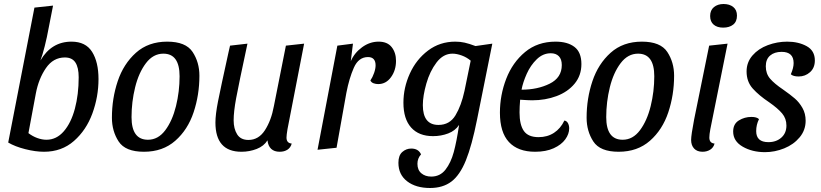

<svg xmlns="http://www.w3.org/2000/svg" viewBox="-20 -738 4100 959"><path d="M182 -436Q237 -530 337 -530Q408 -530 440 -479Q472 -428 472 -343Q472 -255 441.5 -171.5Q411 -88 349.5 -34Q288 20 200 20Q157 20 106 7Q55 -6 21 -26L152 -700L245 -710L223 -598Q215 -553 203.5 -507.5Q192 -462 182 -436ZM212 -40Q262 -40 298.5 -82Q335 -124 354 -195Q373 -266 373 -352Q373 -401 356.5 -426Q340 -451 304 -451Q246 -451 209.5 -398Q173 -345 159 -271L122 -73Q143 -57 166.5 -48.5Q190 -40 212 -40Z M976 -360Q976 -264 947 -177Q918 -90 855.5 -35Q793 20 699 20Q606 20 572.5 -31.5Q539 -83 539 -150Q539 -246 568 -332.5Q597 -419 659 -474.5Q721 -530 815 -530Q908 -530 942 -478.5Q976 -427 976 -360ZM637 -153Q637 -40 719 -40Q770 -40 805.5 -87.5Q841 -135 859 -208Q877 -281 877 -357Q877 -470 796 -470Q745 -470 709 -422.5Q673 -375 655 -302Q637 -229 637 -153Z M1411 -51Q1411 -23 1437 -21Q1432 -1 1416 9.5Q1400 20 1377 20Q1350 20 1334.5 5.5Q1319 -9 1316 -37Q1298 -8 1262 6Q1226 20 1186 20Q1056 20 1056 -126Q1056 -166 1069 -232Q1082 -298 1121 -475L1129 -510L1216 -520Q1172 -315 1159.5 -247.5Q1147 -180 1147 -137Q1147 -95 1164.5 -67Q1182 -39 1221 -39Q1272 -39 1303.5 -88Q1335 -137 1348 -208L1408 -510L1499 -520L1416 -93Q1411 -63 1411 -51Z M1871 -530Q1915 -530 1936.5 -502.5Q1958 -475 1958 -434Q1958 -387 1933 -352.5Q1908 -318 1869 -318Q1857 -318 1846 -322Q1835 -326 1830 -336Q1841 -352 1848.5 -373.5Q1856 -395 1856 -412Q1856 -432 1846.5 -442.5Q1837 -453 1818 -453Q1771 -453 1747.5 -400Q1724 -347 1710 -274L1661 0L1566 10L1665 -510L1743 -520L1732 -432Q1750 -474 1788.5 -502Q1827 -530 1871 -530Z M2128 201Q2057 201 2013.5 167.5Q1970 134 1970 75Q1970 38 1989.5 21Q2009 4 2034 4Q2070 4 2083 33Q2065 53 2065 80Q2065 111 2084.5 127.5Q2104 144 2134 144Q2178 144 2205 109.5Q2232 75 2246.5 21.5Q2261 -32 2273 -114Q2254 -85 2218.5 -71.5Q2183 -58 2143 -58Q2072 -58 2033.5 -101Q1995 -144 1995 -225Q1995 -300 2027 -370.5Q2059 -441 2118 -485.5Q2177 -530 2254 -530Q2279 -530 2301 -525Q2323 -520 2355 -508L2439 -520L2363 -142Q2337 -11 2307 63Q2277 137 2234.5 169Q2192 201 2128 201ZM2240 -470Q2194 -470 2160.5 -426Q2127 -382 2109.5 -320.5Q2092 -259 2092 -213Q2092 -114 2170 -114Q2226 -114 2255 -162Q2284 -210 2300 -284L2331 -435Q2311 -452 2286 -461Q2261 -470 2240 -470Z M2884 -418Q2884 -361 2850 -320Q2816 -279 2760 -258Q2704 -237 2638 -237Q2620 -237 2578 -240Q2575 -204 2575 -176Q2575 -115 2596.5 -84Q2618 -53 2670 -53Q2714 -53 2747 -74.5Q2780 -96 2799 -136Q2811 -134 2817 -122.5Q2823 -111 2823 -97Q2823 -69 2803.5 -42Q2784 -15 2745.5 2.5Q2707 20 2653 20Q2567 20 2522 -28.5Q2477 -77 2477 -175Q2477 -263 2508.5 -344.5Q2540 -426 2602.5 -478Q2665 -530 2755 -530Q2815 -530 2849.5 -503.5Q2884 -477 2884 -418ZM2585 -290Q2665 -290 2725.5 -320Q2786 -350 2786 -413Q2786 -442 2771.5 -457Q2757 -472 2731 -472Q2692 -472 2661 -442Q2630 -412 2611 -369.5Q2592 -327 2585 -290Z M3347 -360Q3347 -264 3318 -177Q3289 -90 3226.5 -35Q3164 20 3070 20Q2977 20 2943.5 -31.5Q2910 -83 2910 -150Q2910 -246 2939 -332.5Q2968 -419 3030 -474.5Q3092 -530 3186 -530Q3279 -530 3313 -478.5Q3347 -427 3347 -360ZM3008 -153Q3008 -40 3090 -40Q3141 -40 3176.5 -87.5Q3212 -135 3230 -208Q3248 -281 3248 -357Q3248 -470 3167 -470Q3116 -470 3080 -422.5Q3044 -375 3026 -302Q3008 -229 3008 -153Z M3661 -660Q3661 -630 3642 -615Q3623 -600 3592 -600Q3562 -600 3544.5 -615Q3527 -630 3527 -658Q3527 -687 3546 -702.5Q3565 -718 3594 -718Q3624 -718 3642.5 -703Q3661 -688 3661 -660ZM3523 -51Q3523 -23 3549 -21Q3544 -1 3527.5 9.5Q3511 20 3489 20Q3462 20 3447 4Q3432 -12 3432 -39Q3432 -63 3447 -141L3522 -510L3614 -520L3528 -93Q3523 -66 3523 -51Z M3822 -227Q3771 -261 3740 -295.5Q3709 -330 3709 -381Q3709 -427 3738.5 -461Q3768 -495 3815 -512.5Q3862 -530 3912 -530Q3968 -530 4009 -507.5Q4050 -485 4050 -436Q4050 -399 4026 -377.5Q4002 -356 3969 -356Q3942 -356 3930 -367Q3944 -399 3944 -423Q3944 -479 3884 -479Q3848 -479 3826.5 -460.5Q3805 -442 3805 -407Q3805 -370 3826.5 -345Q3848 -320 3891 -291Q3928 -265 3950 -246Q3972 -227 3988 -199Q4004 -171 4004 -135Q4004 -88 3974 -52Q3944 -16 3897 3Q3850 22 3801 22Q3737 22 3689.5 -5.5Q3642 -33 3642 -81Q3642 -119 3670.5 -136.5Q3699 -154 3733 -154Q3760 -154 3771 -143Q3757 -115 3757 -83Q3757 -28 3818 -28Q3857 -28 3882.5 -50.5Q3908 -73 3908 -111Q3908 -146 3886.5 -171.5Q3865 -197 3822 -227Z"/></svg>

Font: Sansita Light Italic
Style: Regular
Weight: 300
Italic angle: -11°
Designer: Pablo Cosgaya
Foundry: Omnibus-Type
Version: Version 1.006